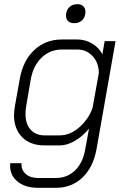

<svg xmlns="http://www.w3.org/2000/svg" viewBox="-20 -696 611 919"><path d="M29 85H83Q81 117 103 136.5Q125 156 163 156H247Q302 156 339.5 119.5Q377 83 388 18L406 -80Q375 -43 338 -21.5Q301 0 266 0H193Q125 0 86 -39.5Q47 -79 47 -145Q47 -158 51 -186L74 -315Q89 -404 143 -455.5Q197 -507 276 -507H350Q388 -507 421 -487.5Q454 -468 470 -436L481 -499H533L442 18Q426 105 374.5 154Q323 203 247 203H163Q98 203 61 170.5Q24 138 29 85ZM265 -48Q316 -48 360.5 -87.5Q405 -127 423 -180L453 -346Q453 -395 423.5 -427Q394 -459 350 -459H277Q220 -459 179.5 -420.5Q139 -382 127 -315L105 -186Q102 -168 102 -151Q102 -103 126.5 -75.5Q151 -48 194 -48ZM296 -621Q296 -646 311 -661Q326 -676 351 -676Q368 -676 378.5 -666Q389 -656 389 -640Q389 -615 374 -600Q359 -585 335 -585Q317 -585 306.5 -594.5Q296 -604 296 -621Z"/></svg>

Font: Bai Jamjuree Light
Style: Italic
Weight: 300
Italic angle: -10°
Version: Version 1.000; ttfautohint (v1.6)